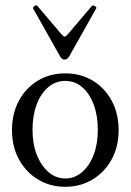

<svg xmlns="http://www.w3.org/2000/svg" viewBox="-20 -707 502 738"><path d="M231 11Q172 11 125.5 -17.5Q79 -46 52.5 -95Q26 -144 26 -207Q26 -270 52.5 -319.5Q79 -369 125.5 -397Q172 -425 231 -425Q290 -425 336.5 -397Q383 -369 409.5 -319.5Q436 -270 436 -207Q436 -144 409.5 -95Q383 -46 336.5 -17.5Q290 11 231 11ZM231 -21Q267 -21 295.5 -45.5Q324 -70 340 -112Q356 -154 356 -208Q356 -263 340 -305.5Q324 -348 296 -372Q268 -396 231 -396Q194 -396 165.5 -372Q137 -348 121 -305.5Q105 -263 105 -208Q105 -154 121.5 -112Q138 -70 166.5 -45.5Q195 -21 231 -21ZM228 -478Q217 -478 210 -492L107 -675Q106 -678 109 -681Q112 -684 116.5 -686Q121 -688 123 -685L214 -578Q225 -566 228 -566Q233 -566 243 -578L333 -684Q336 -687 340.5 -685.5Q345 -684 348.5 -680.5Q352 -677 350 -675L247 -492Q243 -485 238.5 -481.5Q234 -478 228 -478Z"/></svg>

Font: Junicode VF
Style: Regular
Weight: 400
Designer: Peter S. Baker
Version: Version 2.213